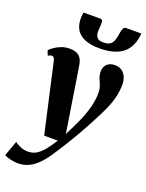

<svg xmlns="http://www.w3.org/2000/svg" viewBox="-216 -888 933 1227"><g transform="rotate(20 250.0 -274.5)"><path d="M58.5 -443Q55 -458.5 49.8 -464.5Q44.5 -470.5 37.5 -470.5Q30.5 -470.5 24.2 -468.2Q18 -466 11 -461L-2 -494Q6 -503.5 24.8 -517.2Q43.5 -531 70.2 -541.5Q97 -552 129 -552Q158.5 -552 177.2 -543Q196 -534 206.5 -516.2Q217 -498.5 221 -472.5Q227.5 -433.5 234.2 -389.8Q241 -346 248.2 -300.2Q255.5 -254.5 262.5 -209.2Q269.5 -164 276.5 -122L290.5 -30.5L329.5 -110Q345 -141.5 357.5 -172.8Q370 -204 378.8 -233.8Q387.5 -263.5 392 -291.5Q396.5 -319.5 396.5 -345Q396.5 -377 388.2 -397.8Q380 -418.5 371.5 -437.8Q363 -457 363 -484.5Q363 -513.5 382.2 -532.8Q401.5 -552 435.5 -552Q465.5 -552 484.8 -537.5Q504 -523 513 -500.2Q522 -477.5 522 -453.5Q522 -405 511 -361.5Q500 -318 480.5 -275.2Q461 -232.5 436.5 -186Q423 -159.5 407 -130.2Q391 -101 373.5 -70.5Q356 -40 338 -10Q320 20 302 48.8Q284 77.5 267 103Q234 155 202.2 187.5Q170.5 220 137 235Q103.5 250 64.5 250Q37.5 250 11 243Q-15.5 236 -27.5 228.5L10 125Q20.5 135 46.2 146.5Q72 158 99 158Q132 158 157.5 142.5Q183 127 206.8 97.8Q230.5 68.5 257 26.5H164ZM245.5 -799Q258 -799 260.8 -789.5Q263.5 -780 262.5 -764.5Q262.5 -755.5 261.2 -744.2Q260 -733 260 -724Q258.5 -694.5 270.5 -678.5Q282.5 -662.5 313.5 -662.5Q347 -662.5 362.5 -675Q378 -687.5 383.8 -708.8Q389.5 -730 393.5 -754.5Q396 -773 402 -786Q408 -799 422 -799H523.5Q523.5 -794.5 523.5 -789.8Q523.5 -785 522.5 -780Q510 -696.5 455.8 -657.5Q401.5 -618.5 303 -618.5Q245.5 -618.5 205.8 -634.2Q166 -650 146 -682.5Q126 -715 127.5 -765Q128 -773 129 -781.8Q130 -790.5 132 -799Z"/></g></svg>

Font: Merriweather 60pt Black
Style: Italic
Weight: 900
Italic angle: -7.8°
Version: Version 2.101